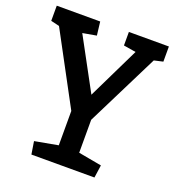

<svg xmlns="http://www.w3.org/2000/svg" viewBox="-127 -792 816 893"><g transform="rotate(20 281.0 -345.5)"><path d="M128 0 118 -63 233 -84V-254L44 -606L2 -616V-691H217L225 -624L157 -612L295 -357L420 -614L359 -624V-691H557V-616L513 -606L334 -247V-84L449 -63L440 0Z"/></g></svg>

Font: Kreon
Style: Regular
Weight: 400
Designer: Julia Petretta
Foundry: Julia Petretta and Eli Heuer
Version: Version 2.002